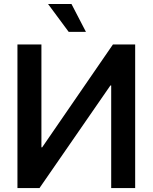

<svg xmlns="http://www.w3.org/2000/svg" viewBox="-20 -953 773 973"><path d="M68.4 -727.5H189.9V-206.5H193.8L552.2 -727.5H665V0H543.5V-520H539.6L180.2 0H68.4ZM328.1 -791.5 223.6 -932.6H342.3L415.5 -791.5Z"/></svg>

Font: Inter Cardless Tabular Medium
Style: Regular
Weight: 500
Designer: Rasmus Andersson
Foundry: rsms
Version: Version 4.000;git-4fc901f